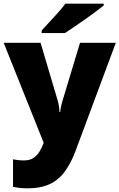

<svg xmlns="http://www.w3.org/2000/svg" viewBox="-21 -786 651 1046"><path d="M-1 -553H200L294 -236Q296 -229 298 -219Q300 -209 301.5 -198Q303 -187 303 -176H307Q309 -196 312.5 -210.5Q316 -225 319 -235L415 -553H610L391 35Q366 102 332.5 148Q299 194 250 217Q201 240 128 240Q102 240 83 237.5Q64 235 50 232V82Q61 84 76.5 86Q92 88 109 88Q141 88 160.5 75Q180 62 193 41.5Q206 21 215 -3L217 -8ZM544 -756Q526 -742 499 -721.5Q472 -701 441 -679.5Q410 -658 381.5 -638.5Q353 -619 333 -606H206V-620Q223 -639 247 -664.5Q271 -690 295 -717Q319 -744 335 -766H544Z"/></svg>

Font: Noto Sans Khmer Black
Style: Regular
Weight: 900
Version: Version 2.003